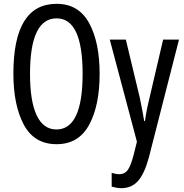

<svg xmlns="http://www.w3.org/2000/svg" viewBox="-20 -744 960 1004"><path d="M276 10Q159 10 104.5 -92Q50 -194 50 -359Q50 -724 276 -724Q391 -724 446 -623.5Q501 -523 501 -358Q501 -192 446 -91Q391 10 276 10ZM275 -67Q412 -67 412 -358Q412 -648 276 -648Q137 -648 137 -358Q137 -214 172 -140.5Q207 -67 275 -67ZM638 -537 711 -233Q728 -151 734 -111H738Q745 -164 762 -233L833 -537H916L758 81Q735 165 701.5 202.5Q668 240 614 240Q593 240 564 232V160Q587 167 603 167Q632 167 648 145Q664 123 679 65L696 -3L554 -537Z"/></svg>

Font: Noto Sans UI Cond
Style: Regular
Weight: 400
Width: 3
Designer: Monotype Design Team
Foundry: Monotype Imaging Inc.
Version: Version 1.001